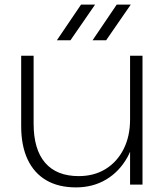

<svg xmlns="http://www.w3.org/2000/svg" viewBox="-20 -802 724 834"><path d="M310 12Q234 12 181 -19Q128 -50 100 -109.5Q72 -169 72 -254V-560H126V-265Q126 -153 176 -95Q226 -37 322 -37Q389 -37 439 -68Q489 -99 517 -154.5Q545 -210 545 -283V-560H599V0H545V-143Q540 -131 534 -120Q499 -57 441.5 -22.5Q384 12 310 12ZM332 -782H393L286 -627H227ZM487 -782H548L441 -627H382Z"/></svg>

Font: Bounded
Style: Regular
Weight: 200
Designer: Vlad Churkin
Version: Version 1.0